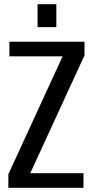

<svg xmlns="http://www.w3.org/2000/svg" viewBox="-20 -900 445 920"><path d="M125 -70H380V0H20V-65L280 -630H25V-700H385V-635ZM250 -880V-770H160V-880Z"/></svg>

Font: Cuprum
Style: Regular
Weight: 400
Designer: Jovanny Lemonad
Foundry: Jovanny Lemonad
Version: Version 1.002